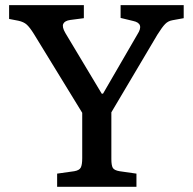

<svg xmlns="http://www.w3.org/2000/svg" viewBox="-20 -720 743 740"><path d="M200.2 0V-50.8L266.1 -60.1Q286.1 -63.5 291.5 -74.5Q296.9 -85.4 296.9 -110.8V-285.2L110.8 -588.9Q94.7 -614.7 83 -625.2Q71.3 -635.7 50.8 -640.1L15.1 -647V-700.2H303.2V-649.9L251 -643.1Q229.5 -640.1 223.9 -628.2Q218.3 -616.2 231.9 -592.8L372.1 -358.9H377L509.8 -587.9Q537.1 -629.9 493.2 -639.2L444.8 -650.9V-700.2H688V-649.9L645 -642.1Q627.9 -639.2 616.5 -627.4Q605 -615.7 586.9 -586.9L409.2 -287.1V-106.9Q409.2 -82.5 414.8 -73Q420.4 -63.5 440.9 -60.1L505.9 -50.8V0Z"/></svg>

Font: Literata Book Medium
Style: Regular
Weight: 500
Designer: Latin by Veronika Burian and Jose Scaglione. Greek by Irene Vlachou. Cyrillic by Vera Evstafieva
Foundry: TypeTogether
Version: Version 2.003;PS 002.003;hotconv 1.0.88;makeotf.lib2.5.64775